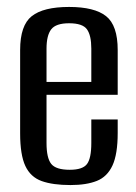

<svg xmlns="http://www.w3.org/2000/svg" viewBox="-20 -524 392 553"><path d="M183 9Q132 9 100 -2.5Q68 -14 53 -46Q38 -78 38 -140V-380Q38 -451 71.5 -477.5Q105 -504 179 -504Q252 -504 285.5 -477.5Q319 -451 319 -380V-251H114V-112Q114 -69 127.5 -52Q141 -35 181 -35Q218 -35 230.5 -51.5Q243 -68 243 -112V-180H319V-141Q319 -80 304 -47.5Q289 -15 259 -3Q229 9 183 9ZM114 -288H243V-384Q243 -422 230.5 -439.5Q218 -457 179 -457Q141 -457 127.5 -439.5Q114 -422 114 -384Z"/></svg>

Font: Alumni Sans Thin Medium
Style: Regular
Weight: 500
Version: Version 1.018